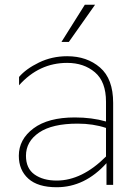

<svg xmlns="http://www.w3.org/2000/svg" viewBox="-20 -776 579 806"><path d="M218 -18Q324 -18 425 -119V-239Q371 -257 306 -257Q199 -257 144 -219.5Q89 -182 89 -122Q89 -69 125 -43.5Q161 -18 218 -18ZM425 -349Q425 -433 378.5 -472.5Q332 -512 262 -512Q144 -512 60 -418V-453Q89 -487 143.5 -513.5Q198 -540 262 -540Q345 -540 400 -492.5Q455 -445 455 -344V0H427V-91Q336 10 218 10Q139 10 99 -26Q59 -62 59 -122Q59 -191 120.5 -237Q182 -283 294 -283Q366 -283 425 -266ZM336 -756H379L269 -600H238Z"/></svg>

Font: Roundo ExtraLight
Style: Regular
Weight: 250
Designer: Namrata Goyal (Gurmukhi), Shiva Nallaperumal (Latin)
Foundry: Indian Type Foundry
Version: Version 1.000;PS 1.0;hotconv 1.0.88;makeotf.lib2.5.647800